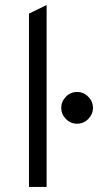

<svg xmlns="http://www.w3.org/2000/svg" viewBox="-20 -742 396 762"><path d="M95 0V-688L165 -722V0ZM330.5 -270Q312 -251 286 -251Q260 -251 241.5 -270Q223 -289 223 -314Q223 -339 241.5 -358Q260 -377 286 -377Q312 -377 330.5 -358Q349 -339 349 -314Q349 -289 330.5 -270Z"/></svg>

Font: Overpass Light
Style: Regular
Weight: 300
Designer: Delve Withrington, Thomas Jockin
Foundry: Delve Fonts
Version: Version 3.000;DELV;Overpass